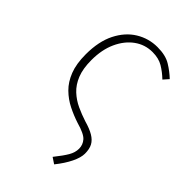

<svg xmlns="http://www.w3.org/2000/svg" viewBox="-220 -624 903 903"><g transform="rotate(45 231.5 -173.0)"><path d="M320 194 290 174Q322 134 336.5 109Q351 84 351 59Q351 33 334 13.5Q317 -6 260 -22Q223 -34 187 -52Q151 -70 122 -98.5Q93 -127 76 -170.5Q59 -214 59 -277Q59 -363 88.5 -421.5Q118 -480 167 -510Q216 -540 274 -540Q328 -540 361.5 -519.5Q395 -499 421 -474L398 -448Q372 -473 343.5 -490Q315 -507 274 -507Q224 -507 184 -478Q144 -449 120.5 -397.5Q97 -346 97 -277Q97 -220 112.5 -181.5Q128 -143 154.5 -118.5Q181 -94 213.5 -79Q246 -64 280 -53Q319 -42 342.5 -28Q366 -14 376.5 5.5Q387 25 387 56Q387 82 369.5 118Q352 154 320 194Z"/></g></svg>

Font: Shanggu Sans SC VF
Style: Regular
Weight: 250
Designer: GuiWonder
Version: Version 1.021